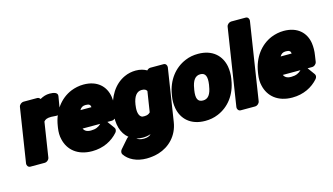

<svg xmlns="http://www.w3.org/2000/svg" viewBox="-109 -1170 3114 1797"><g transform="rotate(-15 1448.0 -271.0)"><path d="M398 -576C363 -576 334 -566 304 -549C299 -557 289 -566 276 -566H142C126 -566 102 -551 98 -528L16 0C14 16 25 38 48 38H189C205 38 228 23 232 0L284 -336C297 -352 314 -362 356 -362C367 -362 388 -360 404 -359C428 -357 446 -376 449 -395L472 -531C479 -567 437 -576 398 -576Z M612 -180H783C759 -156 730 -142 684 -142C644 -142 623 -156 612 -180ZM852 -180H898C914 -180 937 -195 941 -218L950 -278C957 -320 957 -360 952 -396C936 -501 859 -576 726 -576C683 -576 642 -567 604 -552C493 -506 415 -401 394 -265L391 -246C385 -207 385 -169 394 -134C418 -28 504 48 645 48C754 48 840 3 898 -63C910 -77 913 -97 903 -110ZM744 -352H637C651 -375 667 -386 696 -386C731 -386 742 -375 744 -352Z M1006 5C1001 8 994 12 990 17L915 103C905 115 900 135 909 149C948 208 1024 246 1120 246C1160 246 1201 240 1238 229C1343 197 1432 112 1452 -18L1531 -528C1533 -544 1523 -566 1500 -566H1372C1362 -566 1348 -561 1338 -549C1311 -565 1275 -576 1232 -576C1194 -576 1155 -568 1121 -552C1016 -504 952 -397 932 -268L931 -258C913 -140 941 -47 1006 5ZM1074 40C1092 45 1113 48 1135 48C1163 48 1188 44 1213 35C1200 50 1178 60 1142 60C1112 60 1091 53 1074 40ZM1289 -363 1258 -164C1246 -151 1230 -142 1200 -142C1186 -142 1178 -143 1171 -148C1150 -162 1138 -198 1147 -258L1148 -268C1160 -346 1191 -386 1239 -386C1269 -386 1280 -377 1289 -363Z M1501 -269 1499 -259C1492 -217 1492 -178 1499 -140C1519 -32 1600 48 1741 48C1785 48 1826 41 1866 24C1976 -21 2054 -122 2075 -259L2077 -269C2084 -312 2083 -351 2077 -388C2057 -496 1977 -576 1836 -576C1792 -576 1751 -569 1711 -552C1602 -507 1522 -406 1501 -269ZM1861 -269 1859 -259C1847 -179 1819 -142 1770 -142C1718 -142 1702 -178 1715 -259L1717 -269C1729 -348 1758 -386 1807 -386C1857 -386 1873 -348 1861 -269Z M2227 38C2243 38 2266 23 2270 0L2386 -750C2388 -766 2378 -788 2355 -788H2214C2198 -788 2174 -773 2170 -750L2054 0C2052 16 2063 38 2086 38Z M2552 -180H2723C2699 -156 2670 -142 2624 -142C2584 -142 2563 -156 2552 -180ZM2792 -180H2838C2854 -180 2877 -195 2881 -218L2890 -278C2897 -320 2897 -360 2892 -396C2876 -501 2799 -576 2666 -576C2623 -576 2582 -567 2544 -552C2433 -506 2355 -401 2334 -265L2331 -246C2325 -207 2325 -169 2334 -134C2358 -28 2444 48 2585 48C2694 48 2780 3 2838 -63C2850 -77 2853 -97 2843 -110ZM2684 -352H2577C2591 -375 2607 -386 2636 -386C2671 -386 2682 -375 2684 -352Z"/></g></svg>

Font: Asimov Print
Style: EIt
Weight: 500
Designer: Google
Version: Version 2.000980; 2014